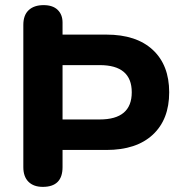

<svg xmlns="http://www.w3.org/2000/svg" viewBox="-20 -727 705 749"><path d="M147 2Q111 2 91 -18Q71 -38 71 -75V-630Q71 -668 92 -687.5Q113 -707 150 -707Q186 -707 205 -688.5Q224 -670 224 -639V-592H395Q512 -592 576 -532.5Q640 -473 640 -367Q640 -261 576 -201.5Q512 -142 395 -142H224V-75Q224 2 147 2ZM224 -261H369Q494 -261 494 -367Q494 -473 369 -473H224Z"/></svg>

Font: Chiron GoRound TC
Style: Bold
Weight: 700
Designer: Ryoko NISHIZUKA 西塚涼子 (kana, bopomofo & ideographs); Paul D. Hunt (Latin, Greek & Cyrillic); Sandoll Communications 산돌커뮤니
Foundry: Adobe
Version: Version 1.000;hotconv 1.1.1;makeotfexe 2.6.0